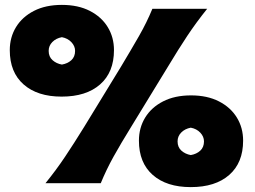

<svg xmlns="http://www.w3.org/2000/svg" viewBox="-20 -749 1044 785"><path d="M232 -354Q133 -354 76.5 -403.8Q20 -453.5 20 -544Q20 -596.5 45.5 -638.2Q71 -680 118.8 -704.5Q166.5 -729 233 -729Q299.5 -729 347.2 -704.5Q395 -680 420.5 -638.2Q446 -596.5 446 -544Q446 -453.5 389.2 -403.8Q332.5 -354 232 -354ZM166 0Q210.5 -55 246.2 -108.5Q282 -162 324 -230L475 -477Q517 -547 548.5 -602Q580 -657 603 -713H827Q782 -657 745.5 -602Q709 -547 667 -477L516 -230Q474 -162 444.2 -108.5Q414.5 -55 392 0ZM233 -485Q256.5 -489 271.8 -503Q287 -517 287 -541Q287 -560.5 272 -576.5Q257 -592.5 233 -597Q209 -592.5 194 -577.2Q179 -562 179 -541Q179 -517 194.8 -503Q210.5 -489 233 -485ZM760 16Q661 16 604.5 -33.8Q548 -83.5 548 -174Q548 -226.5 573.5 -268.2Q599 -310 646.8 -334.5Q694.5 -359 761 -359Q827.5 -359 875.2 -334.5Q923 -310 948.5 -268.2Q974 -226.5 974 -174Q974 -83.5 917.2 -33.8Q860.5 16 760 16ZM760 -115Q783.5 -119 798.8 -133Q814 -147 814 -171Q814 -190.5 799 -206.5Q784 -222.5 760 -227Q736 -222.5 721 -207.2Q706 -192 706 -171Q706 -147 721.8 -133Q737.5 -119 760 -115Z"/></svg>

Font: Commissioner Flair Black
Style: Regular
Weight: 900
Designer: Kostas Bartsokas
Foundry: Kostas Bartsokas
Version: Version 1.000; ttfautohint (v1.8.3)